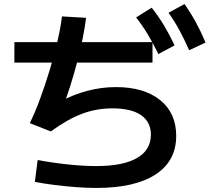

<svg xmlns="http://www.w3.org/2000/svg" viewBox="-20 -875 1040 948"><path d="M51 -566V-667H733V-566ZM762 -608Q735 -663 709.5 -705.5Q684 -748 652 -789L729 -837Q763 -794 790 -749Q817 -704 842 -651ZM914 -627Q889 -683 865.5 -726.5Q842 -770 812 -812L891 -855Q922 -811 947 -765Q972 -719 995 -665ZM455 53Q409 53 356 49Q303 45 251 38.5Q199 32 152 23L166 -85Q240 -71 316.5 -63Q393 -55 455 -55Q587 -55 656 -94.5Q725 -134 725 -210Q725 -273 676.5 -306.5Q628 -340 535 -340Q456 -340 384.5 -313Q313 -286 231 -226L127 -267Q152 -317 177.5 -386Q203 -455 225.5 -529.5Q248 -604 264 -673Q280 -742 286 -794L405 -787Q400 -744 388.5 -686.5Q377 -629 361 -568.5Q345 -508 327.5 -452.5Q310 -397 293 -354L272 -371Q341 -408 411 -426.5Q481 -445 552 -445Q691 -445 770.5 -381Q850 -317 850 -204Q850 -80 748 -13.5Q646 53 455 53Z"/></svg>

Font: M PLUS 1 Code SemiBold
Style: Regular
Weight: 600
Designer: Coji Morishita
Foundry: UNDERFOREST DESIGN
Version: Version 1.005